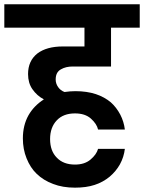

<svg xmlns="http://www.w3.org/2000/svg" viewBox="-41 -760 667 889"><path d="M537.1 -70.8Q532.7 -32.7 514.2 1Q496.1 33.2 466.8 58.1Q435.1 84 397 96.2Q358.4 108.9 306.2 108.9Q249 108.9 205.1 91.8Q160.2 75.2 128.9 44.9Q99.6 17.1 82 -26.9Q64.9 -69.3 64.9 -119.1Q64.9 -179.7 90.8 -226.1Q116.2 -270.5 162.1 -299.8Q129.9 -316.9 108.9 -347.2Q88.9 -376 88.9 -417Q88.9 -478 131.8 -512.2Q174.8 -544.9 250 -544.9H350.1V-631.8H-21V-740.2H606V-631.8H473.1V-452.1H295.9Q263.7 -452.1 241.2 -439Q216.8 -425.8 216.8 -392.1Q216.8 -373 228 -356.9Q239.3 -340.8 257.8 -334L283.2 -336.9Q291 -337.9 308.1 -337.9Q360.8 -337.9 402.8 -324.2Q442.4 -311 472.2 -286.1Q498 -263.2 516.1 -229Q532.7 -196.8 537.1 -160.2H413.1Q407.2 -186.5 379.9 -210.9Q353 -234.9 306.2 -234.9Q252.4 -234.9 222.2 -203.1Q190.9 -170.4 190.9 -116.2Q190.9 -61 222.2 -29.8Q252.4 2 306.2 2Q350.6 2 377.9 -21Q405.8 -44.4 413.1 -70.8Z"/></svg>

Font: PoppinsZ SemiBold
Style: Regular
Weight: 600
Designer: Ninad Kale (Devanagari), Jonny Pinhorn (Latin)
Foundry: Indian Type Foundry
Version: Version 3.002;FEAKit 1.0